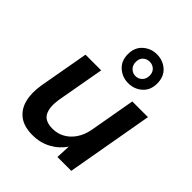

<svg xmlns="http://www.w3.org/2000/svg" viewBox="-218 -901 1039 1039"><g transform="rotate(45 302.0 -381.0)"><path d="M208 12Q143 12 105 -16.5Q67 -45 54 -95.5Q41 -146 52 -213L103 -499H223L174 -224Q164 -160 183 -124.5Q202 -89 261 -89Q297 -89 328.5 -106Q360 -123 382.5 -155.5Q405 -188 414 -233L461 -499H581L493 0H387L391 -83Q361 -39 313.5 -13.5Q266 12 208 12ZM375 -553Q330 -553 296.5 -582.5Q263 -612 263 -663Q263 -715 296.5 -744.5Q330 -774 375 -774Q422 -774 455 -744.5Q488 -715 488 -663Q488 -612 455 -582.5Q422 -553 375 -553ZM376 -608Q398 -608 413.5 -623.5Q429 -639 429 -664Q429 -689 413.5 -703.5Q398 -718 376 -718Q354 -718 338.5 -704Q323 -690 323 -664Q323 -639 338.5 -623.5Q354 -608 376 -608Z"/></g></svg>

Font: DM Sans 20pt SemiBold
Style: Italic
Weight: 600
Italic angle: -10°
Version: Version 4.004;gftools[0.9.30]